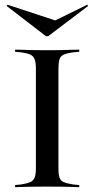

<svg xmlns="http://www.w3.org/2000/svg" viewBox="-20 -777 392 797"><path d="M166.1 -2.4Q141.1 -2.4 118.5 -2Q96 -1.6 77 -1.2Q58.1 -0.8 42.7 0V-8.9L67.7 -11.3Q92.7 -15.3 105.6 -21Q118.5 -26.6 123.8 -39.9Q129 -53.2 129 -78.2V-492.7Q129 -517.7 123.8 -531Q118.5 -544.4 105.6 -550.4Q92.7 -556.5 67.7 -559.7L42.7 -562.1V-571Q58.1 -571 77 -570.2Q96 -569.4 118.5 -569Q141.1 -568.5 166.1 -568.5H175.8H184.7Q210.5 -568.5 233.1 -569Q255.6 -569.4 274.6 -570.2Q293.5 -571 308.9 -571V-562.1L283.1 -559.7Q258.1 -556.5 244.8 -550.4Q231.5 -544.4 227 -531Q222.6 -517.7 222.6 -492.7V-78.2Q222.6 -53.2 227 -39.9Q231.5 -26.6 244.8 -21Q258.1 -15.3 283.1 -11.3L308.9 -8.9V0Q293.5 -0.8 274.6 -1.2Q255.6 -1.6 233.1 -2Q210.5 -2.4 184.7 -2.4H175.8ZM341.9 -757.3 346 -752.4 179.8 -626.6H171L7.3 -752.4L11.3 -757.3L227.4 -686.3L182.3 -679Z"/></svg>

Font: Playfair 144pt SemiExpanded Medium
Style: Regular
Weight: 500
Width: 6
Designer: Claus Eggers Sørensen
Foundry: Claus Eggers Sørensen
Version: Version 2.203